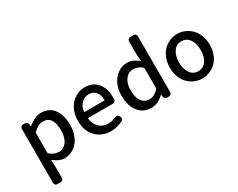

<svg xmlns="http://www.w3.org/2000/svg" viewBox="-120 -1365 2677 2159"><g transform="rotate(-30 1219.0 -286.0)"><path d="M122.1 225.6Q107.4 225.6 97.2 215.3Q86.9 205.1 86.9 190.4V-512.7Q86.9 -527.3 97.2 -537.6Q107.4 -547.9 122.1 -547.9H146.5Q161.1 -547.9 172.4 -538.1Q183.6 -528.3 186.5 -513.7L189.5 -489.3Q190.4 -487.3 191.9 -487.3Q193.4 -487.3 194.3 -488.3Q282.2 -561.5 362.3 -561.5Q465.8 -561.5 522.9 -485.8Q580.1 -410.2 580.1 -281.2Q580.1 -212.9 560.5 -155.8Q541 -98.6 507.8 -62Q474.6 -25.4 432.1 -4.9Q389.6 15.6 342.8 15.6Q272.5 15.6 201.2 -43.9Q200.2 -44.9 199.2 -43.9Q198.2 -43 198.2 -42L201.2 47.9V190.4Q201.2 205.1 190.9 215.3Q180.7 225.6 166 225.6ZM321.3 -79.1Q382.8 -79.1 421.9 -132.3Q460.9 -185.5 460.9 -279.3Q460.9 -465.8 332 -465.8Q272.5 -465.8 204.1 -401.4Q201.2 -398.4 201.2 -394.5V-133.8Q201.2 -129.9 204.1 -127Q260.7 -79.1 321.3 -79.1Z M946.3 12.7Q830.1 12.7 753.9 -64.5Q677.7 -141.6 677.7 -274.4Q677.7 -338.9 698.7 -394.5Q719.7 -450.2 754.9 -486.8Q790 -523.4 835 -543.9Q879.9 -564.5 928.7 -564.5Q1036.1 -564.5 1094.7 -493.7Q1153.3 -422.9 1153.3 -302.7Q1153.3 -291 1152.3 -279.3Q1151.4 -264.6 1140.1 -254.9Q1128.9 -245.1 1113.3 -245.1H794.9Q791 -245.1 791 -240.2Q798.8 -164.1 844.7 -120.6Q890.6 -77.1 960.9 -77.1Q1013.7 -77.1 1061.5 -100.6Q1074.2 -107.4 1087.9 -103.5Q1101.6 -99.6 1108.4 -87.9L1115.2 -75.2Q1122.1 -62.5 1118.7 -48.3Q1115.2 -34.2 1102.5 -27.3Q1027.3 12.7 946.3 12.7ZM790 -327.1Q790 -324.2 793.9 -324.2H1049.8Q1053.7 -324.2 1053.7 -328.1Q1053.7 -328.1 1053.7 -328.1Q1052.7 -398.4 1021 -436Q989.3 -473.6 930.7 -473.6Q877.9 -473.6 838.9 -435.5Q790 -387.7 790 -327.1Z M1471.7 12.7Q1367.2 12.7 1305.7 -63Q1244.1 -138.7 1244.1 -274.4Q1244.1 -403.3 1314 -483.9Q1383.8 -564.5 1480.5 -564.5Q1523.4 -564.5 1556.2 -549.8Q1588.9 -535.2 1625 -504.9Q1626 -503.9 1627 -504.4Q1627.9 -504.9 1627.9 -506.8L1623 -592.8V-762.7Q1623 -776.4 1633.3 -786.6Q1643.6 -796.9 1658.2 -796.9H1704.1Q1717.8 -796.9 1728 -786.6Q1738.3 -776.4 1738.3 -762.7V-35.2Q1738.3 -20.5 1728 -10.3Q1717.8 0 1704.1 0H1678.7Q1664.1 0 1652.8 -9.8Q1641.6 -19.5 1638.7 -34.2L1634.8 -60.5Q1634.8 -61.5 1632.8 -61.5Q1630.9 -61.5 1629.9 -60.5Q1557.6 12.7 1471.7 12.7ZM1498 -82Q1563.5 -82 1620.1 -145.5Q1623 -149.4 1623 -153.3V-414.1Q1623 -418 1620.1 -420.9Q1566.4 -467.8 1502 -467.8Q1443.4 -467.8 1403.3 -415.5Q1363.3 -363.3 1363.3 -276.4Q1363.3 -182.6 1398.4 -132.3Q1433.6 -82 1498 -82Z M1872.1 -274.4Q1872.1 -340.8 1893.6 -396.5Q1915 -452.1 1950.7 -488.3Q1986.3 -524.4 2033.2 -544.4Q2080.1 -564.5 2131.3 -564.5Q2182.6 -564.5 2229 -544.4Q2275.4 -524.4 2311.5 -488.3Q2347.7 -452.1 2369.1 -396.5Q2390.6 -340.8 2390.6 -274.4Q2390.6 -208 2369.1 -152.8Q2347.7 -97.7 2311.5 -62Q2275.4 -26.4 2229 -6.8Q2182.6 12.7 2131.3 12.7Q2080.1 12.7 2033.2 -6.8Q1986.3 -26.4 1950.7 -62Q1915 -97.7 1893.6 -152.8Q1872.1 -208 1872.1 -274.4ZM2130.9 -81.1Q2196.3 -81.1 2234.4 -133.8Q2272.5 -186.5 2272.5 -274.4Q2272.5 -362.3 2234.4 -415.5Q2196.3 -468.8 2130.9 -468.8Q2067.4 -468.8 2029.3 -415.5Q1991.2 -362.3 1991.2 -274.4Q1991.2 -186.5 2029.3 -133.8Q2067.4 -81.1 2130.9 -81.1Z"/></g></svg>

Font: Gen Jyuu GothicL Medium
Style: Regular
Weight: 500
Designer: [Source Han Sans]
Ryoko NISHIZUKA  (kana & ideographs); Paul D. Hunt (Latin, Greek & Cyrillic); Wenlong ZHANG  (bopomofo
Version: Version 1.002.20150607